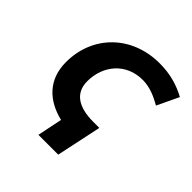

<svg xmlns="http://www.w3.org/2000/svg" viewBox="-191 -873 1021 1021"><g transform="rotate(45 319.5 -362.5)"><path d="M278 -141 249 0H398L452 -255H406C290 -255 231 -301 231 -385C231 -504 310 -599 435 -599C490 -599 539 -576 581 -552L639 -674C581 -705 519 -725 436 -725C229 -725 79 -579 79 -377C79 -244 162 -169 278 -141Z"/></g></svg>

Font: Noto Sans
Style: Bold Italic
Weight: 700
Italic angle: -12°
Designer: Monotype Design Team
Foundry: Monotype Imaging Inc.
Version: Version 2.013